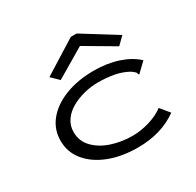

<svg xmlns="http://www.w3.org/2000/svg" viewBox="-151 -853 1052 1032"><g transform="rotate(-30 375.0 -337.0)"><path d="M425 11Q325 11 247.5 -19Q170 -49 125.5 -103Q81 -157 81 -228Q81 -299 125 -352.5Q169 -406 246.5 -436Q324 -466 423 -466Q506 -466 573.5 -443.5Q641 -421 683 -381L633 -333L626 -326L621 -331Q621 -339 616 -344Q611 -349 598 -359Q559 -382 512 -391Q465 -400 411 -400Q368 -400 324.5 -389Q281 -378 245 -357.5Q209 -337 187 -305.5Q165 -274 165 -233Q165 -178 202.5 -138.5Q240 -99 301 -78.5Q362 -58 431 -58Q482 -58 535.5 -74Q589 -90 626 -118L672 -62Q570 11 425 11ZM245 -511 200 -555 408 -685H444L653 -555L608 -511L426 -618Z"/></g></svg>

Font: Inconsolata ExtraExpanded
Style: Regular
Weight: 400
Width: 8
Monospace: yes
Designer: Raph Levien, Cyreal, Brenton Simpson
Foundry: Raph Levien, Cyreal, Google
Version: Version 3.001; ttfautohint (v1.8.2.53-6de2)